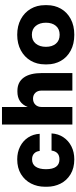

<svg xmlns="http://www.w3.org/2000/svg" viewBox="580 -1350 790 1991"><g transform="rotate(-90 975.5 -355.0)"><path d="M34 -264V-284Q34 -363 67.5 -428.5Q101 -494 165 -533Q229 -572 318 -572Q392 -572 451 -542Q510 -512 544.5 -459.5Q579 -407 583 -339H405Q402 -374 379.5 -396Q357 -418 318 -418Q267 -418 241.5 -380Q216 -342 216 -274Q216 -134 318 -134Q359 -134 381.5 -155.5Q404 -177 409 -216H587Q583 -147 547.5 -93.5Q512 -40 452.5 -10Q393 20 318 20Q227 20 162.5 -19.5Q98 -59 66 -123.5Q34 -188 34 -264Z M679 -730H861V-463Q903 -570 1020 -570H1028Q1118 -570 1165.5 -505Q1213 -440 1213 -314V0H1031V-321Q1031 -360 1008 -384Q985 -408 947 -408Q909 -408 885 -383.5Q861 -359 861 -319V0H679Z M1303 -262V-286Q1303 -367 1341 -432Q1379 -497 1448.5 -534.5Q1518 -572 1610 -572Q1702 -572 1771.5 -534.5Q1841 -497 1879 -432Q1917 -367 1917 -286V-262Q1917 -184 1880.5 -119.5Q1844 -55 1774.5 -17.5Q1705 20 1610 20Q1515 20 1445.5 -17.5Q1376 -55 1339.5 -119.5Q1303 -184 1303 -262ZM1735 -274Q1735 -339 1702 -379.5Q1669 -420 1610 -420Q1551 -420 1518 -379.5Q1485 -339 1485 -274Q1485 -210 1517.5 -171Q1550 -132 1610 -132Q1670 -132 1702.5 -171Q1735 -210 1735 -274Z"/></g></svg>

Font: Sora-SIA ExtraBold
Style: Regular
Weight: 800
Designer: Jonathan Barnbrook, Julián Moncada
Foundry: Barnbrook Fonts
Version: Version 2.000